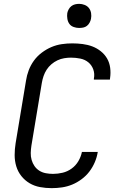

<svg xmlns="http://www.w3.org/2000/svg" viewBox="-20 -968 640 996"><path d="M248 8Q217 8 187.5 2.5Q158 -3 133.5 -17.5Q109 -32 91 -54.5Q73 -77 64.5 -105Q56 -133 56 -163.5Q56 -194 61 -225L115 -550Q119 -577 129 -603.5Q139 -630 156 -653.5Q173 -677 197 -695Q221 -713 247 -724Q273 -735 300.5 -739Q328 -743 355 -743Q382 -743 409 -739.5Q436 -736 459.5 -727Q483 -718 503 -702Q523 -686 535.5 -664.5Q548 -643 551.5 -616.5Q555 -590 551 -563L550 -555H467V-560Q472 -585 464 -607.5Q456 -630 438.5 -644.5Q421 -659 397 -664Q373 -669 348 -669Q331 -669 313 -666Q295 -663 278 -655Q261 -647 246.5 -634.5Q232 -622 222 -606.5Q212 -591 206 -573.5Q200 -556 197 -538L143 -213Q140 -193 139.5 -174.5Q139 -156 144 -138.5Q149 -121 159 -106.5Q169 -92 184 -82.5Q199 -73 217.5 -69.5Q236 -66 255 -66Q280 -66 305 -72Q330 -78 351.5 -93.5Q373 -109 386.5 -132Q400 -155 405 -180H488L487 -179Q483 -153 472 -127Q461 -101 444 -78.5Q427 -56 403.5 -38.5Q380 -21 354.5 -10.5Q329 0 302 4Q275 8 248 8ZM390 -823Q376 -823 362 -828Q348 -833 340 -844Q332 -855 329.5 -870Q327 -885 329 -900Q331 -910 336.5 -920Q342 -930 350.5 -936.5Q359 -943 369.5 -945.5Q380 -948 391 -948Q405 -948 419 -942.5Q433 -937 441.5 -926Q450 -915 452.5 -900Q455 -885 452 -870Q450 -860 444.5 -850Q439 -840 430.5 -833.5Q422 -827 411.5 -825Q401 -823 390 -823Z"/></svg>

Font: Iosevka Aile Oblique
Style: Regular
Weight: 400
Italic angle: -9°
Designer: Belleve Invis
Foundry: Belleve Invis
Version: Version 31.1.0; ttfautohint (v1.8.4)